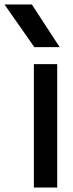

<svg xmlns="http://www.w3.org/2000/svg" viewBox="-101 -836 325 856"><path d="M52 -626 -81 -816H41L165 -626ZM154 0H50V-550H154Z"/></svg>

Font: Edgecutting Lite Medium
Style: Medium
Weight: 500
Designer: RandomMaerks (Nguyen Gia Bao)
Version: Version 1.0